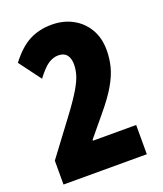

<svg xmlns="http://www.w3.org/2000/svg" viewBox="-135 -812 764 901"><g transform="rotate(-20 247.5 -362.0)"><path d="M441.9 0H25.9V-119.1L161.1 -299.8Q206.1 -360.4 228.3 -398.7Q250.5 -437 257.8 -463.1Q265.1 -489.3 265.1 -513.2Q265.1 -543.5 251.5 -560.8Q237.8 -578.1 209 -578.1Q183.6 -578.1 158.9 -561.8Q134.3 -545.4 101.1 -501L20 -609.9Q67.9 -672.9 117.4 -698.5Q167 -724.1 229 -724.1Q287.6 -724.1 333.5 -699.2Q379.4 -674.3 405.8 -629.4Q432.1 -584.5 432.1 -523.9Q432.1 -482.4 422.1 -442.6Q412.1 -402.8 385.5 -356.7Q358.9 -310.5 308.1 -250L226.1 -150.9V-146H441.9Z"/></g></svg>

Font: Open Sans Condensed ExtraBold
Style: Regular
Weight: 800
Width: 3
Designer: Monotype Design Team
Foundry: Monotype Imaging Inc.
Version: Version 3.000; ttfautohint (v1.8.4)